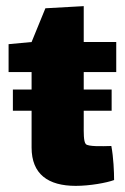

<svg xmlns="http://www.w3.org/2000/svg" viewBox="-20 -597 409 626"><path d="M359 -362V-460H253V-577L128 -570L83 -460L8 -453V-362H83V-305H22V-236H83V-116C83 -29 137 9 227 9C273 9 328 -1 352 -10C352 -36 350 -84 343 -121C310 -120 268 -119 260 -127C252 -135 253 -167 253 -189V-236H344V-305H253V-362Z"/></svg>

Font: FilmFarsi Display
Style: Regular
Weight: 400
Designer: Borna Izadpanah
Foundry: Borna Izadpanah
Version: Version 1.000;PS 001.000;hotconv 1.0.88;makeotf.lib2.5.64775